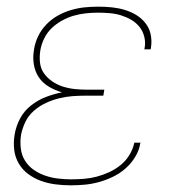

<svg xmlns="http://www.w3.org/2000/svg" viewBox="-20 -548 540 576"><path d="M192 8Q169 8 146 5Q123 2 102.5 -5.5Q82 -13 64.5 -26Q47 -39 36 -58Q25 -77 22.5 -99.5Q20 -122 24 -145Q28 -169 40 -192Q52 -215 73 -231.5Q94 -248 117.5 -257Q141 -266 166 -271Q145 -277 126.5 -288Q108 -299 96.5 -316Q85 -333 81.5 -355Q78 -377 82 -399Q85 -420 94.5 -439.5Q104 -459 119.5 -475Q135 -491 154 -501.5Q173 -512 193.5 -518Q214 -524 234.5 -526Q255 -528 275 -528Q296 -528 315.5 -526Q335 -524 353.5 -518.5Q372 -513 388 -503.5Q404 -494 416 -479Q428 -464 432 -445Q436 -426 433 -406L432 -400H413L414 -405Q417 -422 412.5 -439Q408 -456 397.5 -468.5Q387 -481 373 -489Q359 -497 343 -502Q327 -507 309 -508.5Q291 -510 274 -510Q256 -510 237.5 -508Q219 -506 201.5 -501Q184 -496 166.5 -486.5Q149 -477 135 -463.5Q121 -450 112.5 -432.5Q104 -415 101 -397Q98 -378 100 -360Q102 -342 112 -328Q122 -314 136.5 -304Q151 -294 168 -288.5Q185 -283 203 -281Q221 -279 240 -279H293L290 -261H237Q217 -261 197 -259.5Q177 -258 157 -253Q137 -248 117.5 -239Q98 -230 81.5 -215.5Q65 -201 56 -182Q47 -163 43 -143Q40 -122 42.5 -102Q45 -82 55 -66Q65 -50 80.5 -39Q96 -28 114.5 -21.5Q133 -15 153 -12.5Q173 -10 193 -10Q212 -10 231.5 -11.5Q251 -13 270 -18Q289 -23 307.5 -31.5Q326 -40 342 -53Q358 -66 368.5 -83.5Q379 -101 383 -120H402L401 -119Q398 -98 386 -78Q374 -58 357 -43Q340 -28 319.5 -18Q299 -8 277.5 -2Q256 4 234.5 6Q213 8 192 8Z"/></svg>

Font: Iosevka Term Curly Th Obl
Style: Regular
Weight: 100
Italic angle: -9°
Designer: Belleve Invis
Foundry: Belleve Invis
Version: Version 32.3.0